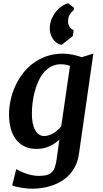

<svg xmlns="http://www.w3.org/2000/svg" viewBox="-20 -893 622 1164"><path d="M353 -620.6Q336.4 -624 323 -633.8Q309.6 -643.6 300 -658Q290.5 -672.4 285.6 -689.9Q280.8 -707.5 281.7 -726.6Q283.2 -756.3 294.4 -781.5Q305.7 -806.6 322 -825.9Q338.4 -845.2 357.4 -857.4Q376.5 -869.6 393.6 -873L429.2 -845.2L427.7 -832.5Q415 -823.2 404.3 -807.1Q393.6 -791 392.6 -764.6Q392.1 -755.9 394.5 -746.8Q397 -737.8 401.6 -730.5Q406.2 -723.1 412.6 -718Q418.9 -712.9 426.3 -711.9L421.9 -674.8ZM78.6 132.3Q85 136.2 99.1 143.3Q113.3 150.4 131.8 157Q150.4 163.6 171.4 168.5Q192.4 173.3 212.9 173.3Q240.7 173.3 259.8 169.2Q278.8 165 291.7 153.6Q304.7 142.1 312 122.3Q319.3 102.5 323.7 70.8L339.8 -46.4Q327.6 -35.2 313 -24.9Q298.3 -14.6 281 -6.8Q263.7 1 243.9 5.4Q224.1 9.8 202.1 9.8Q158.2 9.8 126.7 -6.3Q95.2 -22.5 74.7 -50.5Q54.2 -78.6 44.4 -116.7Q34.7 -154.8 34.7 -198.2Q34.7 -241.2 44.2 -285.4Q53.7 -329.6 72.3 -370.6Q90.8 -411.6 118.4 -447.5Q146 -483.4 182.4 -510.3Q218.8 -537.1 263.4 -552.5Q308.1 -567.9 361.3 -567.9Q392.1 -567.9 422.9 -561Q453.6 -554.2 475.6 -546.4L545.9 -567.9L459 37.6Q453.6 78.6 438.2 110.4Q422.9 142.1 400.9 165.8Q378.9 189.5 351.6 205.8Q324.2 222.2 294.4 232.2Q264.6 242.2 233.9 246.6Q203.1 251 174.3 251Q157.2 251 138.9 249Q120.6 247.1 104 244.1Q87.4 241.2 74.2 237.8Q61 234.4 53.7 231ZM247.6 -68.4Q262.7 -68.4 277.3 -73.2Q292 -78.1 305.2 -86.2Q318.4 -94.2 330.1 -105Q341.8 -115.7 351.1 -127L404.3 -493.2Q391.6 -498.5 377.7 -501Q363.8 -503.4 348.1 -503.4Q316.4 -503.4 291 -490Q265.6 -476.6 246.1 -453.9Q226.6 -431.2 212.9 -400.9Q199.2 -370.6 190.4 -337.4Q181.6 -304.2 177.5 -270Q173.3 -235.8 173.3 -204.6Q173.3 -139.2 193.4 -103.8Q213.4 -68.4 247.6 -68.4Z"/></svg>

Font: Merriweather Bold
Style: Italic
Weight: 700
Italic angle: -7°
Designer: Eben Sorkin ( eben@eyebytes.com )
Foundry: Eben Sorkin ( eben@eyebytes.com )
Version: Version 1.5; ttfautohint (v0.97) -l 13 -r 13 -G 200 -x 24 -f